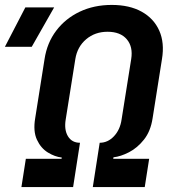

<svg xmlns="http://www.w3.org/2000/svg" viewBox="-81 -760 701 780"><path d="M6 0 24 -115H169L170 -120Q142 -123 113.5 -140.5Q85 -158 69 -192.5Q53 -227 62 -280L100 -520Q110 -586 147.5 -635.5Q185 -685 243 -712.5Q301 -740 373 -740Q445 -740 494.5 -712.5Q544 -685 566 -635.5Q588 -586 577 -520L539 -280Q531 -227 504 -193Q477 -159 443 -141.5Q409 -124 380 -121L379 -115H525L507 0H296L324 -180Q357 -180 382 -206.5Q407 -233 413 -275L452 -520Q460 -570 434 -600.5Q408 -631 356 -631Q305 -631 269 -600.5Q233 -570 225 -520L186 -275Q179 -233 195 -206.5Q211 -180 244 -180L216 0ZM-61 -570 22 -730H139L48 -570Z"/></svg>

Font: JetBrains Mono NL
Style: Bold Italic
Weight: 700
Italic angle: -9°
Designer: Philipp Nurullin, Konstantin Bulenkov
Foundry: JetBrains
Version: Version 2.304; ttfautohint (v1.8.4.7-5d5b)